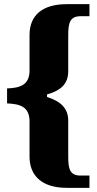

<svg xmlns="http://www.w3.org/2000/svg" viewBox="-20 -780 464 923"><path d="M301 123H410V64H367C315 64 308 31 308 -29V-199C308 -256 277 -291 206 -314V-326C280 -347 308 -382 308 -439V-609C308 -668 315 -702 367 -702H410V-760H301C183 -760 122 -706 122 -612V-441C122 -370 74 -357 14 -355V-283C74 -280 122 -269 122 -196V-27C122 66 183 123 301 123Z"/></svg>

Font: Noto Serif Ethiopic SemiCondensed Black
Style: Regular
Weight: 900
Width: 4
Designer: Monotype Design Team
Foundry: Monotype Imaging Inc.
Version: Version 2.102